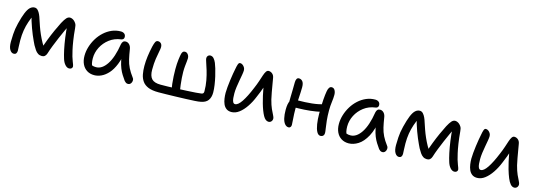

<svg xmlns="http://www.w3.org/2000/svg" viewBox="3 -1244 5562 1991"><g transform="rotate(15 2784.0 -248.5)"><path d="M120 11Q96 11 78.5 -17Q61 -45 61 -101Q61 -128 64 -183.5Q67 -239 83 -303Q102 -379 120.5 -423.5Q139 -468 160.5 -488Q182 -508 209 -508Q229 -508 244 -491.5Q259 -475 269.5 -451.5Q280 -428 286 -407Q297 -373 311 -333Q325 -293 343 -252.5Q361 -212 381 -176Q401 -140 422 -115L383 -107Q401 -164 423 -221Q445 -278 468.5 -330Q492 -382 513 -423Q536 -466 553 -484Q570 -502 590 -502Q602 -502 614 -496.5Q626 -491 634 -484Q647 -473 656.5 -457Q666 -441 668 -409Q674 -337 683 -279.5Q692 -222 701 -183Q717 -111 733.5 -70.5Q750 -30 750 -20Q750 -7 740.5 1.5Q731 10 715 10Q692 10 671.5 -13Q651 -36 640 -72Q628 -109 616 -165Q604 -221 594.5 -289.5Q585 -358 581 -431L609 -438Q591 -403 570.5 -358.5Q550 -314 529.5 -266Q509 -218 490.5 -171Q472 -124 459 -82Q453 -63 440.5 -52Q428 -41 409 -41Q385 -41 367 -52.5Q349 -64 335 -84.5Q321 -105 307 -130Q300 -144 288 -169.5Q276 -195 262.5 -227Q249 -259 236 -295Q223 -331 212 -366.5Q201 -402 194 -433L223 -441Q199 -392 183 -345Q167 -298 159 -248.5Q151 -199 151 -142Q151 -103 153 -74Q155 -45 155 -30Q155 -13 147 -1Q139 11 120 11Z M984 10Q939 10 905.5 -11Q872 -32 854 -70Q836 -108 836 -159Q836 -207 851 -256Q866 -305 893 -349Q920 -393 957.5 -427Q995 -461 1040 -480.5Q1085 -500 1136 -500Q1159 -500 1174 -488Q1189 -476 1189 -452Q1189 -440 1181.5 -431.5Q1174 -423 1159 -421Q1089 -412 1036.5 -372Q984 -332 955 -275Q926 -218 926 -156Q926 -127 931 -103.5Q936 -80 953 -43L901 -112Q924 -89 939.5 -82Q955 -75 982 -75Q1046 -75 1096.5 -151Q1147 -227 1170 -372Q1174 -391 1184 -401.5Q1194 -412 1211 -412Q1235 -412 1252 -393.5Q1269 -375 1273 -345Q1282 -287 1292.5 -241.5Q1303 -196 1323 -155.5Q1343 -115 1377 -70Q1386 -60 1387 -47Q1388 -34 1383.5 -21.5Q1379 -9 1369.5 -1Q1360 7 1347 7Q1333 7 1324 1Q1315 -5 1307 -14Q1288 -41 1271 -67.5Q1254 -94 1240 -128.5Q1226 -163 1216 -210.5Q1206 -258 1202 -323L1235 -324Q1221 -232 1195 -167.5Q1169 -103 1134 -64.5Q1099 -26 1060.5 -8Q1022 10 984 10Z M1675 9Q1606 9 1564.5 -8Q1523 -25 1501 -56Q1479 -87 1471 -128.5Q1463 -170 1463 -218Q1463 -268 1470 -321.5Q1477 -375 1490 -432Q1498 -466 1507 -484Q1516 -502 1534 -502Q1554 -502 1567 -488.5Q1580 -475 1580 -449Q1580 -434 1573 -401Q1566 -368 1558.5 -318.5Q1551 -269 1551 -201Q1551 -134 1579.5 -103.5Q1608 -73 1676 -73Q1704 -73 1751 -74Q1798 -75 1852 -77.5Q1906 -80 1958.5 -82.5Q2011 -85 2051 -88Q2091 -91 2109 -94Q2121 -96 2127 -102.5Q2133 -109 2133 -123Q2133 -184 2122.5 -239.5Q2112 -295 2098 -341Q2084 -387 2073 -418.5Q2062 -450 2062 -462Q2062 -478 2072 -488.5Q2082 -499 2096 -499Q2119 -499 2134.5 -481.5Q2150 -464 2161 -438Q2169 -419 2180 -383Q2191 -347 2201 -303Q2211 -259 2217.5 -215Q2224 -171 2224 -135Q2224 -83 2200 -50.5Q2176 -18 2121 -9Q2103 -5 2061.5 -2.5Q2020 0 1967 2Q1914 4 1858.5 5.5Q1803 7 1754.5 8Q1706 9 1675 9ZM1844 -17Q1832 -17 1819.5 -25.5Q1807 -34 1803 -49Q1795 -74 1790.5 -112.5Q1786 -151 1784 -192.5Q1782 -234 1782 -268Q1782 -328 1788 -374Q1794 -420 1799 -438Q1803 -452 1810.5 -460.5Q1818 -469 1833 -469Q1846 -469 1856 -461Q1866 -453 1872.5 -440Q1879 -427 1879 -410Q1879 -398 1876.5 -376.5Q1874 -355 1871 -326Q1868 -297 1868 -262Q1868 -234 1870.5 -198Q1873 -162 1877.5 -125.5Q1882 -89 1887 -59Q1888 -44 1872.5 -30.5Q1857 -17 1844 -17Z M2457 11Q2424 11 2402.5 -5Q2381 -21 2369.5 -47.5Q2358 -74 2353.5 -105.5Q2349 -137 2349 -167Q2349 -193 2352.5 -229Q2356 -265 2361 -304Q2366 -343 2372 -377Q2378 -411 2382 -430Q2388 -465 2395 -484Q2402 -503 2416 -503Q2430 -503 2442.5 -494Q2455 -485 2463.5 -471Q2472 -457 2472 -440Q2472 -424 2467 -394Q2462 -364 2455 -327Q2448 -290 2443 -252.5Q2438 -215 2438 -185Q2438 -160 2440 -135Q2442 -110 2450 -94Q2458 -78 2473 -78Q2505 -78 2543 -135Q2581 -192 2622 -292Q2641 -336 2653.5 -374Q2666 -412 2675.5 -440.5Q2685 -469 2696 -485Q2707 -501 2722 -501Q2745 -501 2763 -485Q2781 -469 2785 -440Q2790 -411 2796.5 -373Q2803 -335 2810 -295.5Q2817 -256 2825 -222Q2840 -164 2856.5 -127.5Q2873 -91 2884.5 -69.5Q2896 -48 2896 -34Q2896 -22 2890.5 -12Q2885 -2 2876 3.5Q2867 9 2856 9Q2822 9 2797 -37Q2772 -83 2750 -160Q2740 -196 2730.5 -237Q2721 -278 2714 -319Q2707 -360 2703 -395H2737Q2727 -359 2712.5 -315.5Q2698 -272 2671 -210Q2647 -150 2613 -99.5Q2579 -49 2539.5 -19Q2500 11 2457 11Z M3072 11Q3048 11 3030.5 -10Q3013 -31 3004.5 -68.5Q2996 -106 2996 -157Q2996 -192 3000.5 -216Q3005 -240 3013.5 -254.5Q3022 -269 3034 -275Q3044 -281 3059.5 -282.5Q3075 -284 3097 -284Q3170 -284 3243.5 -291.5Q3317 -299 3381 -321L3413 -252Q3365 -232 3305 -222Q3245 -212 3182.5 -208.5Q3120 -205 3062 -205L3010 -214Q3010 -254 3011 -296.5Q3012 -339 3013 -380Q3014 -421 3014 -455Q3014 -478 3021.5 -493Q3029 -508 3045 -508Q3070 -508 3085.5 -488.5Q3101 -469 3101 -427Q3101 -405 3099.5 -374Q3098 -343 3096 -309Q3094 -275 3092.5 -244.5Q3091 -214 3091 -194Q3091 -136 3095 -90.5Q3099 -45 3099 -22Q3099 -8 3091.5 1.5Q3084 11 3072 11ZM3414 11Q3390 11 3374 -18Q3358 -47 3350 -97.5Q3342 -148 3342 -209Q3342 -305 3346.5 -361.5Q3351 -418 3357 -451Q3360 -473 3370 -490Q3380 -507 3398 -507Q3420 -507 3432 -486.5Q3444 -466 3444 -437Q3444 -401 3438 -359Q3432 -317 3432 -268Q3432 -208 3437 -159.5Q3442 -111 3447.5 -78Q3453 -45 3453 -29Q3453 -11 3442 0Q3431 11 3414 11Z M3715 10Q3670 10 3636.5 -11Q3603 -32 3585 -70Q3567 -108 3567 -159Q3567 -207 3582 -256Q3597 -305 3624 -349Q3651 -393 3688.5 -427Q3726 -461 3771 -480.5Q3816 -500 3867 -500Q3890 -500 3905 -488Q3920 -476 3920 -452Q3920 -440 3912.5 -431.5Q3905 -423 3890 -421Q3820 -412 3767.5 -372Q3715 -332 3686 -275Q3657 -218 3657 -156Q3657 -127 3662 -103.5Q3667 -80 3684 -43L3632 -112Q3655 -89 3670.5 -82Q3686 -75 3713 -75Q3777 -75 3827.5 -151Q3878 -227 3901 -372Q3905 -391 3915 -401.5Q3925 -412 3942 -412Q3966 -412 3983 -393.5Q4000 -375 4004 -345Q4013 -287 4023.5 -241.5Q4034 -196 4054 -155.5Q4074 -115 4108 -70Q4117 -60 4118 -47Q4119 -34 4114.5 -21.5Q4110 -9 4100.5 -1Q4091 7 4078 7Q4064 7 4055 1Q4046 -5 4038 -14Q4019 -41 4002 -67.5Q3985 -94 3971 -128.5Q3957 -163 3947 -210.5Q3937 -258 3933 -323L3966 -324Q3948 -201 3908 -127.5Q3868 -54 3817 -22Q3766 10 3715 10Z M4255 11Q4231 11 4213.5 -17Q4196 -45 4196 -101Q4196 -128 4199 -183.5Q4202 -239 4218 -303Q4237 -379 4255.5 -423.5Q4274 -468 4295.5 -488Q4317 -508 4344 -508Q4364 -508 4379 -491.5Q4394 -475 4404.5 -451.5Q4415 -428 4421 -407Q4432 -373 4446 -333Q4460 -293 4478 -252.5Q4496 -212 4516 -176Q4536 -140 4557 -115L4518 -107Q4536 -164 4558 -221Q4580 -278 4603.5 -330Q4627 -382 4648 -423Q4671 -466 4688 -484Q4705 -502 4725 -502Q4737 -502 4749 -496.5Q4761 -491 4769 -484Q4782 -473 4791.5 -457Q4801 -441 4803 -409Q4809 -337 4818 -279.5Q4827 -222 4836 -183Q4852 -111 4868.5 -70.5Q4885 -30 4885 -20Q4885 -7 4875.5 1.5Q4866 10 4850 10Q4827 10 4806.5 -13Q4786 -36 4775 -72Q4763 -109 4751 -165Q4739 -221 4729.5 -289.5Q4720 -358 4716 -431L4744 -438Q4726 -403 4705.5 -358.5Q4685 -314 4664.5 -266Q4644 -218 4625.5 -171Q4607 -124 4594 -82Q4588 -63 4575.5 -52Q4563 -41 4544 -41Q4520 -41 4502 -52.5Q4484 -64 4470 -84.5Q4456 -105 4442 -130Q4435 -144 4423 -169.5Q4411 -195 4397.5 -227Q4384 -259 4371 -295Q4358 -331 4347 -366.5Q4336 -402 4329 -433L4358 -441Q4334 -392 4318 -345Q4302 -298 4294 -248.5Q4286 -199 4286 -142Q4286 -103 4288 -74Q4290 -45 4290 -30Q4290 -13 4282 -1Q4274 11 4255 11Z M5095 11Q5062 11 5040.5 -5Q5019 -21 5007.5 -47.5Q4996 -74 4991.5 -105.5Q4987 -137 4987 -167Q4987 -193 4990.5 -229Q4994 -265 4999 -304Q5004 -343 5010 -377Q5016 -411 5020 -430Q5026 -465 5033 -484Q5040 -503 5054 -503Q5068 -503 5080.5 -494Q5093 -485 5101.5 -471Q5110 -457 5110 -440Q5110 -424 5105 -394Q5100 -364 5093 -327Q5086 -290 5081 -252.5Q5076 -215 5076 -185Q5076 -160 5078 -135Q5080 -110 5088 -94Q5096 -78 5111 -78Q5143 -78 5181 -135Q5219 -192 5260 -292Q5279 -336 5291.5 -374Q5304 -412 5313.5 -440.5Q5323 -469 5334 -485Q5345 -501 5360 -501Q5383 -501 5401 -485Q5419 -469 5423 -440Q5428 -411 5434.5 -373Q5441 -335 5448 -295.5Q5455 -256 5463 -222Q5478 -164 5494.5 -127.5Q5511 -91 5522.5 -69.5Q5534 -48 5534 -34Q5534 -22 5528.5 -12Q5523 -2 5514 3.5Q5505 9 5494 9Q5471 9 5452.5 -12Q5434 -33 5418.5 -71Q5403 -109 5388 -160Q5378 -196 5368.5 -237Q5359 -278 5352 -319Q5345 -360 5341 -395H5375Q5368 -371 5359.5 -344Q5351 -317 5339 -284.5Q5327 -252 5309 -210Q5285 -150 5251 -99.5Q5217 -49 5177.5 -19Q5138 11 5095 11Z"/></g></svg>

Font: Shantell Sans
Style: Regular
Weight: 400
Designer: Stephen Nixon, Anya Danilova, Shantell Martin
Foundry: Arrow Type
Version: Version 1.008;[ac192a2d6]